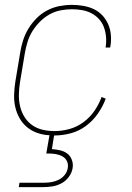

<svg xmlns="http://www.w3.org/2000/svg" viewBox="-20 -548 540 788"><path d="M57 220 60 202H160Q175 202 190.5 199.5Q206 197 220.5 190Q235 183 245.5 170Q256 157 258 142Q261 127 255 114Q249 101 236.5 94Q224 87 209.5 84.5Q195 82 180 82H170L183 7Q157 6 133 -2.5Q109 -11 90.5 -26.5Q72 -42 60 -63.5Q48 -85 42.5 -109.5Q37 -134 38 -160.5Q39 -187 43 -213L63 -333Q67 -358 75 -383Q83 -408 97 -431Q111 -454 130.5 -473.5Q150 -493 174 -505.5Q198 -518 224 -523Q250 -528 275 -528Q298 -528 321.5 -524Q345 -520 365 -510.5Q385 -501 400 -485Q415 -469 424 -448.5Q433 -428 435 -404.5Q437 -381 433 -357L432 -353H413L414 -357Q417 -378 415 -398.5Q413 -419 406 -437.5Q399 -456 385.5 -470.5Q372 -485 354.5 -494Q337 -503 316.5 -506.5Q296 -510 275 -510Q252 -510 228.5 -505.5Q205 -501 183.5 -489Q162 -477 144 -459Q126 -441 113 -420Q100 -399 93 -376Q86 -353 82 -330L62 -210Q58 -185 57.5 -160Q57 -135 62.5 -111.5Q68 -88 80.5 -68Q93 -48 112 -34.5Q131 -21 155 -15.5Q179 -10 204 -10Q234 -10 265 -18.5Q296 -27 322.5 -46.5Q349 -66 367.5 -93Q386 -120 397 -150L414 -143Q402 -111 381.5 -81.5Q361 -52 332.5 -31Q304 -10 270.5 -1Q237 8 204 8H202L193 64Q210 65 227 69Q244 73 256.5 82.5Q269 92 275 108.5Q281 125 278 142Q275 161 262.5 178Q250 195 232 204.5Q214 214 195 217Q176 220 157 220Z"/></svg>

Font: Iosevka SS18 Thin
Style: Italic
Weight: 100
Italic angle: -9°
Monospace: yes
Designer: Belleve Invis
Foundry: Belleve Invis
Version: Version 25.1.1; ttfautohint (v1.8.4)